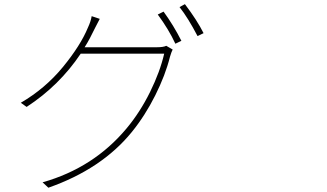

<svg xmlns="http://www.w3.org/2000/svg" viewBox="-20 -836 1540 905"><path d="M378.9 -613.3H719.7Q750 -613.3 763.7 -620.1L793.9 -602.5Q788.1 -591.8 781.2 -568.4Q759.8 -482.4 711.9 -386.7Q664.1 -291 600.6 -212.9Q459 -39.1 208 48.8L180.7 23.4Q421.9 -44.9 577.1 -231.4Q640.6 -307.6 687.5 -402.8Q734.4 -498 753.9 -583H360.4Q259.8 -432.6 105.5 -332L78.1 -351.6Q193.4 -418.9 276.4 -520Q359.4 -621.1 394.5 -706.1Q408.2 -735.4 412.1 -759.8L450.2 -747.1Q441.4 -731.4 428.2 -704.6Q415 -677.7 403.8 -656.2Q392.6 -634.8 378.9 -613.3ZM723.6 -767.6 751 -781.2Q797.9 -716.8 835 -643.6L806.6 -629.9Q775.4 -697.3 723.6 -767.6ZM826.2 -802.7 851.6 -816.4Q909.2 -740.2 939.5 -679.7L911.1 -666Q866.2 -752 826.2 -802.7Z"/></svg>

Font: Bpmf Zihi Sans ExtraLight
Style: ExtraLight
Weight: 250
Foundry: But Ko
Version: Version 1.320